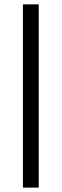

<svg xmlns="http://www.w3.org/2000/svg" viewBox="-20 -731 284 883"><path d="M158.2 131.8H85.4V-710.9H158.2Z"/></svg>

Font: Roboto Web
Style: Regular
Weight: 400
Designer: Google
Version: Version 1.200310; 2013